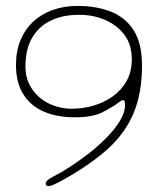

<svg xmlns="http://www.w3.org/2000/svg" viewBox="-20 -616 536 649"><path d="M145 13Q142 13 139.5 12Q137 11 135.8 9.2Q134.5 7.5 134.5 4.5Q134.5 -1 140.2 -6.5Q146 -12 161.5 -20Q185 -31.5 216.2 -51.8Q247.5 -72 280 -97.2Q312.5 -122.5 340.2 -150.8Q368 -179 385.2 -207.2Q402.5 -235.5 402.5 -260.5Q402.5 -271 401 -274.2Q399.5 -277.5 395.5 -277.5Q391.5 -277.5 378 -267.5Q361.5 -255 327.8 -237.2Q294 -219.5 232 -219.5Q172 -219.5 127.5 -239Q83 -258.5 58.5 -297.8Q34 -337 34 -396Q34 -443 49.2 -480Q64.5 -517 92.5 -543Q120.5 -569 158.8 -582.5Q197 -596 242.5 -596Q305 -596 354 -577Q403 -558 431.5 -514Q460 -470 460 -395Q460 -300 430.8 -231.8Q401.5 -163.5 342 -110.5Q282.5 -57.5 191.5 -7Q175 2 163 7.5Q151 13 145 13ZM224 -248.5Q260 -248.5 295.5 -258.8Q331 -269 360.5 -289.8Q390 -310.5 407.8 -342Q425.5 -373.5 425.5 -416.5Q425.5 -464.5 400.8 -497.8Q376 -531 335.5 -548.5Q295 -566 247.5 -566Q191.5 -566 150.8 -546Q110 -526 88 -487.2Q66 -448.5 66 -391.5Q66 -348.5 87.5 -316.2Q109 -284 145 -266.2Q181 -248.5 224 -248.5Z"/></svg>

Font: Gluten Thin
Style: Regular
Weight: 100
Designer: Tyler Finck
Foundry: Etcetera Type Company
Version: Version 1.300